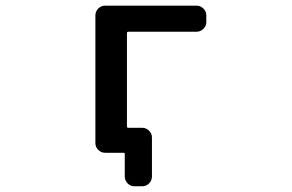

<svg xmlns="http://www.w3.org/2000/svg" viewBox="-20 -565 1040 683"><path d="M431.6 -115.2Q431.6 -110.4 436.5 -110.4H485.4Q500 -110.4 510.3 -100.1Q520.5 -89.8 520.5 -76.2V62.5Q520.5 77.1 510.3 87.4Q500 97.7 485.4 97.7H458Q444.3 97.7 434.1 87.4Q423.8 77.1 423.8 62.5V-17.6Q423.8 -21.5 418.9 -21.5H387.7H354.5Q339.8 -21.5 329.6 -31.7Q319.3 -42 319.3 -56.6V-509.8Q319.3 -524.4 329.6 -534.7Q339.8 -544.9 354.5 -544.9H678.7Q693.4 -544.9 703.6 -534.7Q713.9 -524.4 713.9 -509.8V-486.3Q713.9 -472.7 703.6 -462.4Q693.4 -452.1 678.7 -452.1H436.5Q431.6 -452.1 431.6 -447.3Z"/></svg>

Font: Gen Jyuu Gothic L Monospace Medium
Style: Regular
Weight: 500
Designer: [Source Han Sans]
Ryoko NISHIZUKA  (kana & ideographs); Paul D. Hunt (Latin, Greek & Cyrillic); Wenlong ZHANG  (bopomofo
Version: Version 1.002.20150607